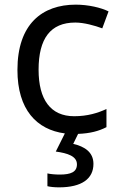

<svg xmlns="http://www.w3.org/2000/svg" viewBox="-20 -566 520 826"><path d="M382 139C382 88 343 64 295 53L316 10C368 8 405 -2 438 -19V-97C401 -80 357 -66 299 -66C198 -66 146 -137 146 -266C146 -400 197 -469 304 -469C341 -469 388 -456 420 -444L447 -517C415 -533 360 -546 306 -546C162 -546 55 -463 55 -265C55 -94 138 -8 259 8L220 86C271 93 311 106 311 141C311 174 285 185 237 185C218 185 196 183 184 180V235C195 238 214 240 234 240C332 240 382 203 382 139Z"/></svg>

Font: Noto Sans Caucasian Albanian
Style: Regular
Weight: 400
Designer: Monotype Design Team
Foundry: Monotype Imaging Inc.
Version: Version 2.005